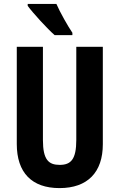

<svg xmlns="http://www.w3.org/2000/svg" viewBox="-20 -954 611 984"><path d="M269 -934H122V-924C148 -888 224 -805 260 -774H351V-786C329 -818 287 -892 269 -934ZM507 -215V-714H371V-237C371 -138 344 -109 286 -109C230 -109 200 -134 200 -236V-714H66V-216C66 -69 143 10 285 10C429 10 507 -71 507 -215Z"/></svg>

Font: Noto Sans Kannada ExtraCondensed
Style: Bold
Weight: 700
Width: 2
Designer: Jelle Bosma - Monotype Design Team
Foundry: Monotype Imaging Inc.
Version: Version 2.005